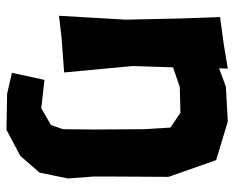

<svg xmlns="http://www.w3.org/2000/svg" viewBox="-84 -456 711 582"><g transform="rotate(90 271.0 -164.5)"><path d="M31.2 -476.6 35.2 -367.2 39.1 -191.4 27.3 11.7 93.8 3.9 199.2 -3.9 179.7 -210.9 183.6 -334 243.2 -354.5 321.3 -356.4 366.2 -326.2 371.1 -246.1 372.1 -93.8 371.1 0 358.4 36.1 307.6 65.4 221.7 55.7 200.2 154.3 263.7 168.9 373 170.9 452.1 128.9 502.9 70.3 520.5 -15.6 514.6 -92.8V-143.6L515.6 -320.3L464.8 -464.8L347.7 -500L242.2 -494.1L186.5 -473.6L187.5 -500L117.2 -488.3Z"/></g></svg>

Font: MaokenAssortedSans-TC
Style: Regular
Weight: 500
Version: Version 0.83